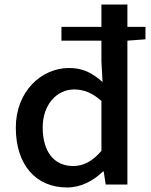

<svg xmlns="http://www.w3.org/2000/svg" viewBox="-20 -817 670 850"><path d="M429 -149C389 -103 350 -82 304 -82C218 -82 169 -147 169 -253C169 -353 231 -421 308 -421C349 -421 388 -407 429 -370ZM624 -698H544V-797H429V-698H252V-637H429V-545L434 -454C389 -493 349 -516 286 -516C163 -516 50 -412 50 -252C50 -87 139 13 277 13C340 13 395 -18 436 -58H439L448 0H544V-637L624 -643Z"/></svg>

Font: Noto Sans T Chinese Medium
Style: Regular
Weight: 500
Designer: Ryoko NISHIZUKA (kana & ideographs); Paul D. Hunt (Latin, Greek & Cyrillic); Wenlong ZHANG (bopomofo); Sandoll Communica
Foundry: Adobe Systems Incorporated
Version: Version 1.000;PS 1;hotconv 1.0.78;makeotf.lib2.5.61930